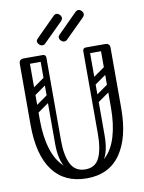

<svg xmlns="http://www.w3.org/2000/svg" viewBox="-99 -978 794 1056"><g transform="rotate(-10 298.5 -450.0)"><path d="M300 10Q176 10 110.5 -77.5Q45 -165 45 -334V-674Q45 -700 72 -700Q100 -700 100 -676V-351Q100 -259 121.5 -189Q143 -119 187.5 -79.5Q232 -40 300 -40Q368 -40 411.5 -79Q455 -118 476 -188Q497 -258 497 -350V-674Q497 -700 524 -700Q552 -700 552 -676V-337Q552 -173 488 -81.5Q424 10 300 10ZM300 -40Q356 -40 378.5 -87.5Q401 -135 401 -220V-315H436V-207Q436 -110 402 -65.5Q368 -21 289 -21ZM300 -40 311 -21Q232 -21 196 -65.5Q160 -110 160 -207V-315H195V-220Q195 -135 219.5 -87.5Q244 -40 300 -40ZM56 -682Q56 -700 74 -700H177Q195 -700 195 -682Q195 -665 176 -665H73Q56 -665 56 -682ZM177 -554Q160 -554 160 -571V-681Q160 -698 177 -698Q195 -698 195 -682V-572Q195 -554 177 -554ZM542 -682Q542 -665 525 -665H420Q401 -665 401 -682Q401 -700 419 -700H524Q542 -700 542 -682ZM419 -554Q401 -554 401 -572V-682Q401 -698 419 -698Q436 -698 436 -681V-571Q436 -554 419 -554ZM189 -478Q194 -471 192.5 -464Q191 -457 186 -453L92 -387Q79 -378 69 -391Q58 -407 72 -416L166 -482Q179 -491 189 -478ZM189 -576Q194 -569 192.5 -562Q191 -555 186 -551L92 -485Q79 -476 69 -489Q58 -505 72 -514L166 -580Q179 -589 189 -576ZM82 -280Q64 -280 64 -298V-630Q64 -646 82 -646Q99 -646 99 -629V-297Q99 -280 82 -280ZM178 -280Q160 -280 160 -298V-630Q160 -646 178 -646Q195 -646 195 -629V-297Q195 -280 178 -280ZM526 -478Q531 -471 529.5 -464Q528 -457 523 -453L429 -387Q416 -378 406 -391Q395 -407 409 -416L503 -482Q516 -491 526 -478ZM526 -576Q531 -569 529.5 -562Q528 -555 523 -551L429 -485Q416 -476 406 -489Q395 -505 409 -514L503 -580Q516 -589 526 -576ZM419 -280Q401 -280 401 -298V-630Q401 -646 419 -646Q436 -646 436 -629V-297Q436 -280 419 -280ZM515 -280Q497 -280 497 -298V-630Q497 -646 515 -646Q532 -646 532 -629V-297Q532 -280 515 -280ZM201 -759Q195 -753 186 -753Q176 -753 168 -761Q159 -770 159 -779Q159 -787 166 -794L273 -901Q282 -910 291 -910Q300 -910 309 -901Q317 -893 317 -883Q317 -874 308 -865ZM323 -759Q317 -753 308 -753Q298 -753 290 -761Q281 -770 281 -779Q281 -787 288 -794L395 -901Q404 -910 413 -910Q422 -910 431 -901Q439 -893 439 -883Q439 -874 430 -865Z"/></g></svg>

Font: Agu Display Uzo
Style: Regular
Weight: 400
Designer: Oluwaseun Badejo
Version: Version 1.103